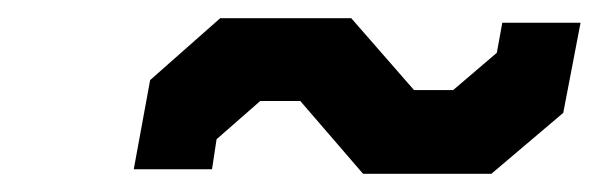

<svg xmlns="http://www.w3.org/2000/svg" viewBox="-20 -479 658 211"><path d="M379 -288 310 -368H266L218 -326L213 -293H127L145 -391L222 -459H366L435 -380H478L526 -421L532 -454H618L599 -355L520 -288Z"/></svg>

Font: Tomorrow Medium
Style: Italic
Weight: 500
Italic angle: -10°
Designer: Tony de Marco, Monica Rizzolli
Foundry: Just in Type
Version: Version 2.002